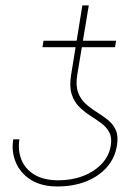

<svg xmlns="http://www.w3.org/2000/svg" viewBox="-20 -671 509 700"><path d="M383.8 -139.6Q388.7 -169.4 378.4 -188.7Q368.2 -208 349.1 -221.9Q330.1 -235.8 308.3 -249.8Q286.6 -263.7 268.3 -282Q250 -300.3 241.2 -328.1Q232.4 -356 239.3 -398.4L280.3 -651.4H303.7L261.7 -398.4Q255.4 -359.4 264.6 -334.2Q273.9 -309.1 292.7 -292.2Q311.5 -275.4 333.3 -262Q355 -248.5 373.8 -233.4Q392.6 -218.3 402.3 -196.3Q412.1 -174.3 406.2 -139.6Q398.9 -94.2 369.1 -60.8Q339.4 -27.3 293.2 -9.3Q247.1 8.8 189.5 8.8Q130.9 8.8 92.3 -15.6Q53.7 -40 37.4 -79.6Q21 -119.1 28.3 -163.1H50.8Q44.4 -123.5 57.9 -89.4Q71.3 -55.2 105.2 -34.4Q139.2 -13.7 193.4 -13.7Q242.2 -13.7 283.2 -29.5Q324.2 -45.4 351.1 -74Q377.9 -102.5 383.8 -139.6ZM403.3 -522.5 399.4 -499H134.8L138.7 -522.5Z"/></svg>

Font: Inter 24pt Thin
Style: Italic
Weight: 250
Italic angle: -9.3988°
Version: Version 4.001;git-66647c0bb